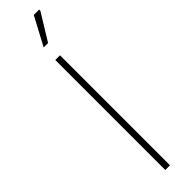

<svg xmlns="http://www.w3.org/2000/svg" viewBox="-317 -888 864 864"><g transform="rotate(-45 115.0 -456.0)"><path d="M100 0V-700H130V0ZM103 -777 175 -912H209V-904L131 -777Z"/></g></svg>

Font: Fustat ExtraLight
Style: Regular
Weight: 250
Designer: Mohamed Gaber, Khaled Hosny, Laura Garcia Mut
Foundry: Kief Type Foundry, Alif Type Foundry, Hard Type Foundry
Version: Version 1.007